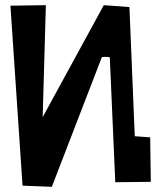

<svg xmlns="http://www.w3.org/2000/svg" viewBox="-20 -720 620 736"><path d="M370.1 -500 178.7 -3.9 66.4 -8.3 20 -698.2 155.8 -700.2 143.6 -271 377.9 -700.2 476.1 -692.9 496.6 -197.8 555.7 -193.4 558.1 -22.9 421.9 -21.5 400.9 -499.5Q400.4 -502 385.7 -502Q371.1 -502 370.1 -500Z"/></svg>

Font: Some Time Later
Style: Regular
Weight: 400
Version: Version 003.300